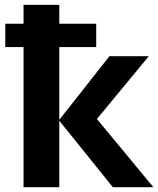

<svg xmlns="http://www.w3.org/2000/svg" viewBox="-20 -780 660 800"><path d="M227.1 -759.8V-681.2H380.9V-584H227.1V-280.8L436 -545.9H600.1L383.8 -284.2L619.1 0H450.2L227.1 -276.9V0H78.1V-584H2V-681.2H78.1V-759.8Z"/></svg>

Font: Droid Sans Thai
Style: Bold
Weight: 700
Designer: Steve Matteson
Foundry: Ascender Corporation
Version: Version 1.00